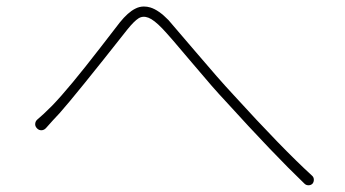

<svg xmlns="http://www.w3.org/2000/svg" viewBox="-20 -627 1040 578"><path d="M119.1 -242.2Q113.3 -235.4 105.5 -234.9Q97.7 -234.4 91.8 -240.2Q85.9 -246.1 85.9 -252.9Q85.9 -261.7 92.8 -267.6Q107.4 -279.3 136.7 -308.6Q163.1 -335.9 198.7 -378.9Q234.4 -421.9 282.7 -484.4Q331.1 -546.9 340.8 -559.6Q365.2 -589.8 386.7 -600.6Q399.4 -607.4 413.1 -607.4Q422.9 -607.4 432.6 -604.5Q458 -596.7 487.3 -566.4Q496.1 -556.6 568.4 -471.7Q640.6 -386.7 680.7 -343.8Q830.1 -179.7 918.9 -98.6Q924.8 -93.8 924.8 -85.9Q924.8 -79.1 920.9 -74.2Q916 -69.3 909.2 -69.3Q908.2 -69.3 908.2 -69.3Q901.4 -69.3 896.5 -74.2Q803.7 -163.1 659.2 -322.3Q624 -359.4 557.6 -438.5Q491.2 -517.6 468.8 -541Q443.4 -567.4 426.8 -573.7Q410.2 -580.1 397 -571.8Q383.8 -563.5 363.3 -538.1Q207 -339.8 159.2 -286.1Q139.6 -265.6 119.1 -242.2Z"/></svg>

Font: Gen Jyuu Gothic ExtraLight
Style: Regular
Weight: 100
Designer: [Source Han Sans]
Ryoko NISHIZUKA  (kana & ideographs); Paul D. Hunt (Latin, Greek & Cyrillic); Wenlong ZHANG  (bopomofo
Version: Version 1.002.20150607